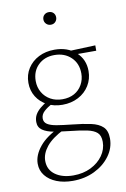

<svg xmlns="http://www.w3.org/2000/svg" viewBox="-98 -675 671 1021"><g transform="rotate(-10 237.5 -164.0)"><path d="M211 289Q162 289 124 274Q86 259 64 231.5Q42 204 42 167Q42 121 79.5 75Q117 29 195 -6L210 12Q144 45 114 82.5Q84 120 84 159Q84 207 121.5 234Q159 261 219 261Q272 261 313.5 240.5Q355 220 379 186Q403 152 403 112Q403 78 385.5 62Q368 46 332 38.5Q296 31 239 25Q193 20 155.5 13.5Q118 7 95.5 -8.5Q73 -24 73 -53Q73 -75 82.5 -92Q92 -109 110.5 -124.5Q129 -140 156 -156L177 -137Q146 -120 128 -103.5Q110 -87 110 -65Q110 -45 127 -34Q144 -23 177 -17.5Q210 -12 258 -7Q317 -1 358.5 8Q400 17 422 38Q444 59 444 101Q444 152 412.5 195Q381 238 328.5 263.5Q276 289 211 289ZM227 -119Q181 -119 145 -138Q109 -157 88.5 -190Q68 -223 68 -265Q68 -309 90 -343Q112 -377 149.5 -396Q187 -415 235 -415Q305 -415 349.5 -375Q394 -335 394 -272Q394 -229 372.5 -194Q351 -159 313 -139Q275 -119 227 -119ZM232 -148Q269 -148 296 -163Q323 -178 338.5 -205.5Q354 -233 354 -266Q354 -320 319 -353.5Q284 -387 229 -387Q176 -387 142 -354Q108 -321 108 -268Q108 -234 124 -206.5Q140 -179 168 -163.5Q196 -148 232 -148ZM309 -371 297 -394 453 -400V-371ZM240 -549Q225 -549 215 -559Q205 -569 205 -583Q205 -598 215 -607.5Q225 -617 240 -617Q255 -617 264.5 -607.5Q274 -598 274 -583Q274 -569 264.5 -559Q255 -549 240 -549Z"/></g></svg>

Font: Ysabeau Office ExtraLight
Style: Regular
Weight: 250
Designer: Christian Thalmann (Catharsis Fonts)
Version: Version 2.001;gftools[0.9.30]; featfreeze: tnum,lnum,ss02